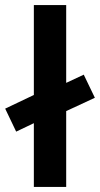

<svg xmlns="http://www.w3.org/2000/svg" viewBox="-20 -740 396 760"><path d="M44 -219 0.5 -310 178 -394.5V-382L311.5 -444.5L355.5 -353L178 -270.5V-283ZM114 0V-720H242V0Z"/></svg>

Font: Geologica Roman Medium
Style: Regular
Weight: 500
Designer: Sindre Bremnes, Frode Helland
Foundry: Monokrom Skriftforlag AS
Version: Version 1.010;gftools[0.9.28]